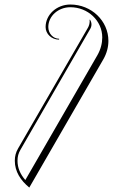

<svg xmlns="http://www.w3.org/2000/svg" viewBox="-20 -761 540 853"><path d="M369.7 -636.2 60.5 -101.7C50.3 -84.2 45.8 -67 45.8 -46.8C45.8 1 71.3 40.2 110.1 72.3L438.8 -496.9C454.5 -524.1 461.6 -552.3 461.6 -579.5C461.6 -668.6 385.9 -740.9 292.6 -740.9C231.9 -740.9 182.6 -696.1 182.6 -640.9C182.6 -610 209.5 -584.9 242.6 -584.9V-588.9C216.1 -588.9 194.6 -612.2 194.6 -640.9C194.6 -689.5 238.5 -728.9 292.6 -728.9C370.8 -728.9 434.3 -668.8 434.3 -594.7C434.3 -568.5 427.3 -541.2 412.5 -515.4L92.5 38.8C70.4 13.6 57.8 -14.5 57.8 -46.8C57.8 -65.1 61.7 -79.9 70.9 -95.7L379.9 -631C384.3 -638 386.4 -645.3 386.4 -652.4C386.4 -659.8 384.1 -667 379.9 -673.5L377.9 -673.2C378.2 -670.9 378.4 -668.6 378.4 -666.3C378.4 -656 375.3 -645.3 369.7 -636.2Z"/></svg>

Font: SortefaxS01
Style: Medium
Weight: 500
Designer: gluk
Foundry: gluk
Version: Version 0.261